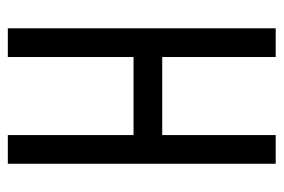

<svg xmlns="http://www.w3.org/2000/svg" viewBox="-137 -587 724 490"><g transform="rotate(90 225.0 -342.0)"><path d="M125.5 0H52.2V-683.6H125.5V-394H324.7V-683.6H397.9V0H324.7V-320.8H125.5Z"/></g></svg>

Font: Anka/Coder Narrow
Style: Regular
Weight: 400
Width: 3
Monospace: yes
Version: Version 001.100